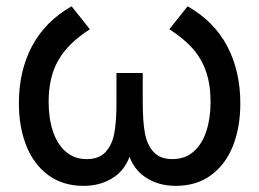

<svg xmlns="http://www.w3.org/2000/svg" viewBox="-20 -575 824 610"><path d="M245.5 15.5Q179.5 15.5 133.2 -18.8Q87 -53 63.5 -112.2Q40 -171.5 40 -247Q40 -350 82 -428.8Q124 -507.5 207.5 -555L265.5 -482Q196 -437.5 165.2 -383.5Q134.5 -329.5 134.5 -251.5Q134.5 -199 148.2 -157.8Q162 -116.5 189.2 -93Q216.5 -69.5 255.5 -69.5Q295 -69.5 315.8 -92.5Q336.5 -115.5 343.2 -152Q350 -188.5 350 -247.5V-343H433.5V-251.5Q433.5 -191.5 440 -154Q446.5 -116.5 467.2 -93Q488 -69.5 528 -69.5Q568 -69.5 595.2 -93.5Q622.5 -117.5 635.8 -158.8Q649 -200 649 -251.5Q649 -305 635.2 -346Q621.5 -387 593 -419.8Q564.5 -452.5 518 -482L576 -555Q660.5 -507 702 -428Q743.5 -349 743.5 -246.5Q743.5 -170.5 720 -111.2Q696.5 -52 650.2 -18.2Q604 15.5 538.5 15.5Q480.5 15.5 439 -14Q407.5 -36 391.5 -76.5Q376 -36 344.5 -14Q303 15.5 245.5 15.5Z"/></svg>

Font: Vela Sans Med
Style: Regular
Weight: 500
Designer: Principal design: Mikhail Sharanda - project Manrope.
Design modification: Ravid Balaliev
Foundry: Mikhail Sharanda
Version: Version 1.001